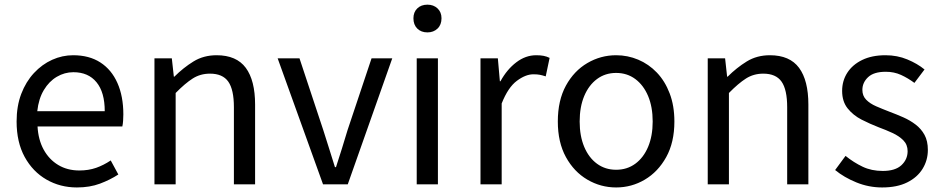

<svg xmlns="http://www.w3.org/2000/svg" viewBox="-20 -795 4058 828"><path d="M311.7 13.4Q239.5 13.4 180.4 -20.6Q121.3 -54.6 86.4 -118.2Q51.6 -181.9 51.6 -271Q51.6 -337.5 71.6 -390.1Q91.7 -442.7 126.5 -480.1Q161.4 -517.6 205 -537.2Q248.6 -556.8 295.4 -556.8Q364.6 -556.8 412.8 -525.7Q461 -494.5 486.4 -437.1Q511.9 -379.7 511.9 -301.7Q511.9 -287.4 510.9 -274.1Q510 -260.7 507.6 -249.7H141.9Q145 -192.4 168.3 -149.8Q191.7 -107.2 231.1 -83.5Q270.4 -59.8 322.3 -59.8Q361.8 -59.8 394.5 -71.2Q427.1 -82.7 457.5 -103.1L490.3 -42.5Q454.8 -19.4 411 -3Q367.2 13.4 311.7 13.4ZM140.7 -315.5H431.7Q431.7 -397.1 396.2 -440.3Q360.8 -483.6 296.5 -483.6Q258.5 -483.6 225.1 -463.9Q191.7 -444.3 169.2 -406.9Q146.7 -369.6 140.7 -315.5Z M646.1 0V-543.4H721L729.7 -464.5H732.1Q770.8 -503.1 814.3 -529.9Q857.9 -556.8 914.1 -556.8Q999.8 -556.8 1040 -502.4Q1080.1 -448 1080.1 -344.1V0H988.7V-332.4Q988.7 -408.5 964.5 -442.9Q940.3 -477.4 885.5 -477.4Q843.9 -477.4 811 -456.4Q778.2 -435.5 737.5 -394V0Z M1373.1 0 1177.4 -543.4H1271.6L1374.2 -233.8Q1387 -194.2 1399.6 -153.6Q1412.3 -113 1424.5 -74.1H1428.9Q1441.7 -113 1454.3 -153.6Q1467 -194.2 1478.8 -233.8L1582.3 -543.4H1671.6L1479.7 0Z M1777.1 0V-543.4H1868.5V0ZM1823.4 -655.3Q1796.1 -655.3 1779.5 -671.8Q1762.9 -688.2 1762.9 -716.2Q1762.9 -742.6 1779.5 -758.7Q1796.1 -774.9 1823.4 -774.9Q1849.7 -774.9 1866.9 -758.7Q1884 -742.6 1884 -716.2Q1884 -688.2 1866.9 -671.8Q1849.7 -655.3 1823.4 -655.3Z M2052.1 0V-543.4H2127L2135.7 -444.4H2138.1Q2166.4 -495.9 2206.6 -526.3Q2246.7 -556.8 2292.2 -556.8Q2310.9 -556.8 2324.2 -554.2Q2337.6 -551.6 2350.2 -545.4L2333.4 -465.6Q2319.2 -470.2 2308.3 -472.4Q2297.3 -474.6 2280.2 -474.6Q2246.7 -474.6 2208.9 -446.4Q2171 -418.2 2143.5 -348.8V0Z M2637.1 13.4Q2570.6 13.4 2513 -20.3Q2455.4 -54 2420.5 -117.6Q2385.6 -181.2 2385.6 -271Q2385.6 -361.9 2420.5 -425.7Q2455.4 -489.4 2513 -523.1Q2570.6 -556.8 2637.1 -556.8Q2686.9 -556.8 2732.3 -537.7Q2777.7 -518.6 2812.8 -481.9Q2847.8 -445.3 2868 -392.1Q2888.3 -338.9 2888.3 -271Q2888.3 -181.2 2853.1 -117.6Q2817.8 -54 2760.7 -20.3Q2703.7 13.4 2637.1 13.4ZM2637.1 -62.9Q2684.2 -62.9 2719.7 -88.9Q2755.2 -114.9 2775 -161.8Q2794.7 -208.7 2794.7 -271Q2794.7 -333.8 2775 -380.8Q2755.2 -427.8 2719.7 -454.2Q2684.2 -480.5 2637.1 -480.5Q2590.1 -480.5 2554.6 -454.2Q2519.1 -427.8 2499.4 -380.8Q2479.8 -333.8 2479.8 -271Q2479.8 -208.7 2499.4 -161.8Q2519.1 -114.9 2554.6 -88.9Q2590.1 -62.9 2637.1 -62.9Z M3032.1 0V-543.4H3107L3115.7 -464.5H3118.1Q3156.8 -503.1 3200.3 -529.9Q3243.9 -556.8 3300.1 -556.8Q3385.8 -556.8 3426 -502.4Q3466.1 -448 3466.1 -344.1V0H3374.7V-332.4Q3374.7 -408.5 3350.5 -442.9Q3326.3 -477.4 3271.5 -477.4Q3229.9 -477.4 3197 -456.4Q3164.2 -435.5 3123.5 -394V0Z M3784.1 13.4Q3726.6 13.4 3673.3 -8.3Q3620 -30 3581.5 -61.7L3626.4 -122.7Q3661.7 -94.3 3700 -76.1Q3738.2 -57.8 3786.9 -57.8Q3840.8 -57.8 3867.4 -82.6Q3894.1 -107.5 3894.1 -143.1Q3894.1 -171.1 3875.7 -189.8Q3857.2 -208.5 3828.5 -221.7Q3799.7 -235 3769.5 -246Q3731.9 -260.6 3695.6 -279.1Q3659.4 -297.7 3635.5 -327.5Q3611.7 -357.2 3611.7 -403Q3611.7 -446.6 3634 -481.3Q3656.3 -516 3698.2 -536.4Q3740.1 -556.8 3798.8 -556.8Q3849.3 -556.8 3892.6 -538.8Q3935.9 -520.9 3967 -495.4L3923.4 -437.5Q3895.4 -458.3 3865.6 -471.9Q3835.8 -485.5 3799.9 -485.5Q3748.2 -485.5 3723.6 -462.2Q3699 -438.9 3699 -407.3Q3699 -381.8 3715.4 -365Q3731.7 -348.2 3758.8 -336.5Q3786 -324.7 3816.2 -313.1Q3846.2 -301.9 3875.5 -289Q3904.7 -276.1 3928.5 -257.9Q3952.4 -239.8 3966.9 -213.5Q3981.4 -187.2 3981.4 -148.2Q3981.4 -104.1 3958.7 -67.1Q3936 -30.1 3892.3 -8.4Q3848.7 13.4 3784.1 13.4Z"/></svg>

Font: Noto Sans HK Thin
Style: Regular
Weight: 100
Designer: Ryoko NISHIZUKA 西塚涼子 (kana, bopomofo & ideographs); Paul D. Hunt (Latin, Greek & Cyrillic); Sandoll Communications 산돌커뮤니
Foundry: Adobe
Version: Version 2.004-H2;hotconv 1.0.118;makeotfexe 2.5.65603